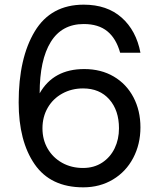

<svg xmlns="http://www.w3.org/2000/svg" viewBox="-20 -793 680 823"><path d="M60 -354Q60 -544 129 -658.5Q198 -773 339 -773Q439 -773 501.5 -717.5Q564 -662 582 -567H495Q478 -628 440 -659Q402 -690 339 -690Q245 -690 197.5 -613Q150 -536 150 -393Q209 -497 341 -497Q413 -497 467.5 -465Q522 -433 552 -376Q582 -319 582 -247Q582 -175 551 -116Q520 -57 464 -23.5Q408 10 337 10Q197 10 128.5 -89Q60 -188 60 -354ZM490 -243Q490 -320 448.5 -367Q407 -414 336 -414Q287 -414 247 -392Q207 -370 184.5 -331Q162 -292 162 -243Q162 -194 184.5 -155.5Q207 -117 246.5 -95Q286 -73 336 -73Q383 -73 418 -96Q453 -119 471.5 -157.5Q490 -196 490 -243Z"/></svg>

Font: Open Sauce One
Style: Regular
Weight: 400
Designer: Alfredo Marco Pradil
Foundry: Creative Sauce Fz LLC
Version: Version 1.477